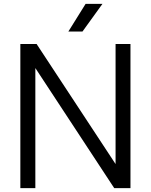

<svg xmlns="http://www.w3.org/2000/svg" viewBox="-20 -966 775 986"><path d="M84.5 0V-740H168L573.5 -123.5V-740H650V0H566.5L161.5 -616.5V0ZM331 -804 419.5 -946H506L403.5 -804Z"/></svg>

Font: Encode Sans
Style: Regular
Weight: 400
Designer: Multiple Designers
Foundry: Impallari Type
Version: Version 3.002; ttfautohint (v1.8.3) -l 8 -r 50 -G 200 -x 14 